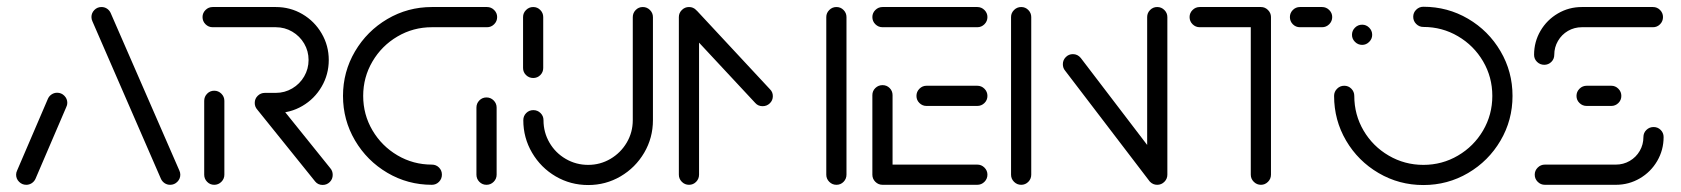

<svg xmlns="http://www.w3.org/2000/svg" viewBox="-20 -539 4904 560"><path d="M56.7 0Q44.4 0 35.7 -8.7Q27 -17.4 27 -29.6Q27 -35.9 30 -41.9L120 -251.5Q123.7 -259.3 130.9 -263.9Q138.1 -268.5 146.7 -268.5Q158.9 -268.5 167.6 -259.8Q176.3 -251.1 176.3 -238.9Q176.3 -232.6 173.3 -226.7L83.3 -17Q79.6 -9.3 72.4 -4.6Q65.2 0 56.7 0ZM505.9 -29.6Q505.9 -17.4 497.2 -8.7Q488.5 0 476.3 0Q467.4 0 460.4 -4.6Q453.3 -9.3 449.6 -17L249.6 -476.7Q246.7 -482.6 246.7 -489.3Q246.7 -501.1 255.2 -509.8Q263.7 -518.5 275.9 -518.5Q284.8 -518.5 291.9 -513.9Q298.9 -509.3 302.6 -501.5L503 -41.9Q505.9 -35.9 505.9 -29.6Z M604.8 0Q592.6 0 584.1 -8.7Q575.6 -17.4 575.6 -29.6V-244.8Q575.6 -257 584.1 -265.7Q592.6 -274.4 604.8 -274.4Q617 -274.4 625.7 -265.7Q634.4 -257 634.4 -244.8V-29.6Q634.4 -17.4 625.7 -8.7Q617 0 604.8 0ZM950.4 -28.9Q950.4 -16.7 941.9 -8.1Q933.3 0.4 921.1 0.4Q907.4 0.4 899.3 -9.6L730.4 -219.3Q723 -227.8 723 -238.5Q723 -250.7 731.7 -259.4Q740.4 -268.1 752.6 -268.1Q759.3 -268.1 765 -265.4Q770.7 -262.6 774.8 -257.8L943.3 -48.5Q950.4 -40.4 950.4 -28.9ZM723 -238.9Q723 -251.1 731.7 -259.6Q740.4 -268.1 752.6 -268.1H784.4Q810.4 -268.1 832.4 -281.1Q854.4 -294.1 867.2 -316.1Q880 -338.1 880 -364.1Q880 -390 867.2 -411.9Q854.4 -433.7 832.4 -446.7Q810.4 -459.6 784.4 -459.6H600.4Q588.1 -459.6 579.4 -468.3Q570.7 -477 570.7 -489.3Q570.7 -501.1 579.4 -509.8Q588.1 -518.5 600.4 -518.5H784.4Q826.7 -518.5 862 -497.8Q897.4 -477 918.1 -441.5Q938.9 -405.9 938.9 -364.1Q938.9 -321.9 918.1 -286.3Q897.4 -250.7 862 -230Q826.7 -209.3 784.4 -209.3H752.6Q740.4 -209.3 731.7 -218Q723 -226.7 723 -238.9Z M1268.9 -29.6Q1268.9 -17.4 1260.4 -8.7Q1251.9 0 1239.6 0Q1169.3 0 1109.8 -35Q1050.4 -70 1015.4 -129.4Q980.4 -188.9 980.4 -259.3Q980.4 -329.6 1015.4 -389.1Q1050.4 -448.5 1109.8 -483.5Q1169.3 -518.5 1239.6 -518.5H1400.4Q1412.6 -518.5 1421.3 -509.8Q1430 -501.1 1430 -489.3Q1430 -477 1421.3 -468.3Q1412.6 -459.6 1400.4 -459.6H1239.6Q1185.2 -459.6 1139.3 -432.6Q1093.3 -405.6 1066.3 -359.6Q1039.3 -313.7 1039.3 -259.3Q1039.3 -204.8 1066.3 -158.9Q1093.3 -113 1139.3 -85.9Q1185.2 -58.9 1239.6 -58.9Q1251.9 -58.9 1260.4 -50.4Q1268.9 -41.9 1268.9 -29.6ZM1398.9 0Q1386.7 0 1378.1 -8.7Q1369.6 -17.4 1369.6 -29.6V-225.2Q1369.6 -237.4 1378.1 -246.1Q1386.7 -254.8 1398.9 -254.8Q1411.1 -254.8 1419.8 -246.1Q1428.5 -237.4 1428.5 -225.2V-29.6Q1428.5 -17.4 1419.8 -8.7Q1411.1 0 1398.9 0Z M1535.2 -311.5Q1523 -311.5 1514.3 -320Q1505.6 -328.5 1505.6 -340.7V-489.3Q1505.6 -501.1 1514.3 -509.8Q1523 -518.5 1535.2 -518.5Q1547.4 -518.5 1555.9 -509.8Q1564.4 -501.1 1564.4 -489.3V-340.7Q1564.4 -328.5 1555.9 -320Q1547.4 -311.5 1535.2 -311.5ZM1854.8 -518.5Q1867 -518.5 1875.7 -509.8Q1884.4 -501.1 1884.4 -488.9V-188.5Q1884.4 -137 1858.9 -93.5Q1833.3 -50 1790 -24.6Q1746.7 0.7 1695.6 0.7Q1644.1 0.7 1600.7 -24.6Q1557.4 -50 1531.9 -93.5Q1506.3 -137 1506.3 -188.5Q1506.3 -200.7 1514.8 -209.3Q1523.3 -217.8 1535.6 -217.8Q1547.8 -217.8 1556.5 -209.3Q1565.2 -200.7 1565.2 -188.5Q1565.2 -153 1582.6 -123Q1600 -93 1630 -75.6Q1660 -58.1 1695.6 -58.1Q1730.7 -58.1 1760.6 -75.7Q1790.4 -93.3 1808 -123.1Q1825.6 -153 1825.6 -188.5V-488.9Q1825.6 -501.1 1834.1 -509.8Q1842.6 -518.5 1854.8 -518.5Z M1989.6 -518.5Q2001.9 -518.5 2010.4 -509.8Q2018.9 -501.1 2018.9 -489.3V-29.6Q2018.9 -17.4 2010.4 -8.7Q2001.9 0 1989.6 0Q1977.4 0 1968.7 -8.7Q1960 -17.4 1960 -29.6V-489.3Q1960 -501.1 1968.7 -509.8Q1977.4 -518.5 1989.6 -518.5ZM2234.1 -258.5Q2234.1 -246.3 2225.4 -237.8Q2216.7 -229.3 2204.4 -229.3Q2191.1 -229.3 2183 -238.5L1970.4 -466.7Q1962.2 -474.8 1962.2 -487Q1962.2 -498.9 1970.9 -507.6Q1979.6 -516.3 1991.9 -516.3Q2004.1 -516.3 2013.3 -507L2225.9 -278.5Q2234.1 -270.4 2234.1 -258.5ZM2419.6 -518.5Q2431.9 -518.5 2440.4 -509.8Q2448.9 -501.1 2448.9 -489.3V-29.6Q2448.9 -17.4 2440.4 -8.7Q2431.9 0 2419.6 0Q2407.4 0 2398.7 -8.7Q2390 -17.4 2390 -29.6V-489.3Q2390 -501.1 2398.7 -509.8Q2407.4 -518.5 2419.6 -518.5Z M2524.4 -28.5V-261.5Q2524.4 -273.7 2533.1 -282.2Q2541.9 -290.7 2554.1 -290.7Q2566.3 -290.7 2574.8 -282.2Q2583.3 -273.7 2583.3 -261.5V-28.5ZM2860 -29.6Q2860 -17.4 2851.3 -8.7Q2842.6 0 2830.4 0H2554.1Q2541.9 0 2533.1 -8.7Q2524.4 -17.4 2524.4 -29.6Q2524.4 -41.5 2533.1 -50.2Q2541.9 -58.9 2554.1 -58.9H2830.4Q2842.6 -58.9 2851.3 -50.2Q2860 -41.5 2860 -29.6ZM2653 -259.3Q2653 -271.5 2661.7 -280.2Q2670.4 -288.9 2682.2 -288.9H2830.4Q2842.6 -288.9 2851.3 -280.2Q2860 -271.5 2860 -259.3Q2860 -247 2851.3 -238.5Q2842.6 -230 2830.4 -230H2682.2Q2670.4 -230 2661.7 -238.5Q2653 -247 2653 -259.3ZM2524.4 -489.3Q2524.4 -501.1 2533.1 -509.8Q2541.9 -518.5 2554.1 -518.5H2830.4Q2842.6 -518.5 2851.3 -509.8Q2860 -501.1 2860 -489.3Q2860 -477 2851.3 -468.3Q2842.6 -459.6 2830.4 -459.6H2554.1Q2541.9 -459.6 2533.1 -468.3Q2524.4 -477 2524.4 -489.3Z M2958.5 0Q2946.3 0 2937.6 -8.7Q2928.9 -17.4 2928.9 -29.6V-489.3Q2928.9 -501.1 2937.6 -509.8Q2946.3 -518.5 2958.5 -518.5Q2970.7 -518.5 2979.3 -509.8Q2987.8 -501.1 2987.8 -489.3V-29.6Q2987.8 -17.4 2979.3 -8.7Q2970.7 0 2958.5 0ZM3080 -351.9Q3080 -363.7 3088.5 -372.4Q3097 -381.1 3109.3 -381.1Q3123 -381.1 3132.2 -370L3379.6 -45.9L3333.7 -9.3L3086.3 -333.3Q3080 -340.7 3080 -351.9ZM3355.2 0Q3343 0 3334.4 -8.7Q3325.9 -17.4 3325.9 -29.6V-489.3Q3325.9 -501.1 3334.4 -509.8Q3343 -518.5 3355.2 -518.5Q3367.4 -518.5 3376.1 -509.8Q3384.8 -501.1 3384.8 -489.3V-29.6Q3384.8 -17.4 3376.1 -8.7Q3367.4 0 3355.2 0Z M3687 -490.4V-29.6Q3687 -17.4 3678.3 -8.7Q3669.6 0 3657.8 0Q3645.6 0 3636.9 -8.7Q3628.1 -17.4 3628.1 -29.6V-490.4ZM3449.6 -489.3Q3449.6 -501.1 3458.3 -509.8Q3467 -518.5 3479.3 -518.5H3657.8Q3669.6 -518.5 3678.3 -509.8Q3687 -501.1 3687 -489.3Q3687 -477 3678.3 -468.3Q3669.6 -459.6 3657.8 -459.6H3479.3Q3467 -459.6 3458.3 -468.3Q3449.6 -477 3449.6 -489.3ZM3742.2 -489.3Q3742.2 -501.1 3750.7 -509.8Q3759.3 -518.5 3771.5 -518.5H3835.9Q3848.1 -518.5 3856.9 -509.8Q3865.6 -501.1 3865.6 -489.3Q3865.6 -477 3856.9 -468.3Q3848.1 -459.6 3835.9 -459.6H3771.5Q3759.3 -459.6 3750.7 -468.3Q3742.2 -477 3742.2 -489.3Z M3923.3 -437.4Q3923.3 -449.6 3932 -458.3Q3940.7 -467 3953 -467Q3964.8 -467 3973.5 -458.3Q3982.2 -449.6 3982.2 -437.4Q3982.2 -425.6 3973.5 -416.9Q3964.8 -408.1 3953 -408.1Q3940.7 -408.1 3932 -416.9Q3923.3 -425.6 3923.3 -437.4ZM4101.9 -490Q4101.9 -502.2 4110.6 -510.7Q4119.3 -519.3 4131.5 -519.3Q4202.2 -519.3 4261.9 -484.3Q4321.5 -449.3 4356.5 -389.6Q4391.5 -330 4391.5 -259.3Q4391.5 -188.5 4356.5 -128.9Q4321.5 -69.3 4261.9 -34.3Q4202.2 0.7 4131.5 0.7Q4060.7 0.7 4000.9 -34.3Q3941.1 -69.3 3906.1 -128.9Q3871.1 -188.5 3871.1 -259.3Q3871.1 -271.5 3879.8 -280.2Q3888.5 -288.9 3900.7 -288.9Q3913 -288.9 3921.5 -280.2Q3930 -271.5 3930 -259.3Q3930 -204.4 3957 -158.3Q3984.1 -112.2 4030.4 -85.2Q4076.7 -58.1 4131.5 -58.1Q4186.3 -58.1 4232.4 -85.2Q4278.5 -112.2 4305.6 -158.3Q4332.6 -204.4 4332.6 -259.3Q4332.6 -314.1 4305.6 -360.2Q4278.5 -406.3 4232.4 -433.3Q4186.3 -460.4 4131.5 -460.4Q4119.3 -460.4 4110.6 -469.1Q4101.9 -477.8 4101.9 -490Z M4803 -168.5Q4815.2 -168.5 4823.7 -160Q4832.2 -151.5 4832.2 -139.3Q4832.2 -101.5 4813.5 -69.4Q4794.8 -37.4 4762.8 -18.7Q4730.7 0 4693 0H4485.9Q4473.7 0 4465 -8.7Q4456.3 -17.4 4456.3 -29.6Q4456.3 -41.5 4465 -50.2Q4473.7 -58.9 4485.9 -58.9H4693Q4714.8 -58.9 4733.3 -69.6Q4751.9 -80.4 4762.6 -98.9Q4773.3 -117.4 4773.3 -139.3Q4773.3 -151.5 4782 -160Q4790.7 -168.5 4803 -168.5ZM4708.9 -259.3Q4708.9 -247 4700.2 -238.5Q4691.5 -230 4679.6 -230H4607.8Q4595.6 -230 4586.9 -238.5Q4578.1 -247 4578.1 -259.3Q4578.1 -271.5 4586.9 -280.2Q4595.6 -288.9 4607.8 -288.9H4679.6Q4691.5 -288.9 4700.2 -280.2Q4708.9 -271.5 4708.9 -259.3ZM4484.1 -350Q4471.9 -350 4463.1 -358.5Q4454.4 -367 4454.4 -379.3Q4454.4 -417 4473.1 -449.1Q4491.9 -481.1 4523.9 -499.8Q4555.9 -518.5 4593.7 -518.5H4801.1Q4813.3 -518.5 4821.9 -509.8Q4830.4 -501.1 4830.4 -489.3Q4830.4 -477 4821.9 -468.3Q4813.3 -459.6 4801.1 -459.6H4593.7Q4571.9 -459.6 4553.3 -448.9Q4534.8 -438.1 4524.1 -419.6Q4513.3 -401.1 4513.3 -379.3Q4513.3 -367 4504.8 -358.5Q4496.3 -350 4484.1 -350Z"/></svg>

Font: 26F Galaxy Hebrew Medium
Style: Regular
Weight: 500
Designer: C₂₉H₂₅N₃O₅
Version: Version 1.000